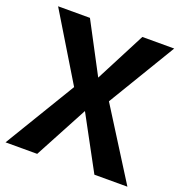

<svg xmlns="http://www.w3.org/2000/svg" viewBox="-129 -827 894 940"><g transform="rotate(20 318.5 -357.0)"><path d="M636 0 408 -362 620 -714H454L319 -453L181 -714H15L224 -369L1 0H166L314 -277L464 0Z"/></g></svg>

Font: Noto Sans Display
Style: Bold
Weight: 700
Designer: Monotype Design Team
Foundry: Monotype Imaging Inc.
Version: Version 1.900